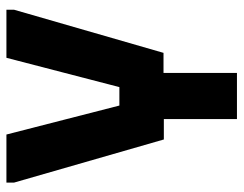

<svg xmlns="http://www.w3.org/2000/svg" viewBox="-98 -642 740 583"><g transform="rotate(-90 271.5 -350.0)"><path d="M9 -700H155L243 -357H299L388 -700H534V-677L403 -223H342V0H202V-222H140L9 -677Z"/></g></svg>

Font: Phudu Light SemiBold
Style: Regular
Weight: 600
Version: Version 1.005;gftools[0.9.23]